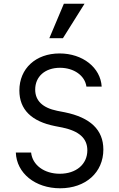

<svg xmlns="http://www.w3.org/2000/svg" viewBox="-20 -997 640 1031"><path d="M65 -178C69 -67 169 14 303 14C440 14 535 -71 535 -194C535 -300 465 -366 328 -394L287 -402C209 -418 169 -456 169 -516C169 -586 222 -633 302 -633C377 -633 436 -591 444 -532H526C520 -634 424 -710 300 -710C172 -710 84 -629 84 -511C84 -409 149 -345 275 -320L316 -312C405 -293 449 -254 449 -190C449 -115 389 -64 301 -64C217 -64 154 -111 147 -178ZM434 -977H323L245 -792H318Z"/></svg>

Font: CommitMono
Style: 400Regular
Weight: 400
Monospace: yes
Designer: Eigil Nikolajsen
Foundry: Eigil Nikolajsen
Version: Version 1.143